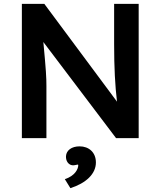

<svg xmlns="http://www.w3.org/2000/svg" viewBox="-20 -720 838 1001"><path d="M94 0H222V-271C222 -316 220 -353 206 -501L585 0H703V-700H575V-490C575 -367 580 -273 590 -190L211 -700H94ZM318 214 347 261C428 235 480 187 480 127C480 74 443 43 395 43C353 43 326 64 324 94C323 120 336 135 350 140C370 147 388 132 388 141C388 161 371 197 318 214Z"/></svg>

Font: Easer Grotesk Medium
Style: Regular
Weight: 500
Designer: Boardeaser, Bonnie Shaver-Troup, Thomas Jockin
Foundry: Lexend
Version: Version 1.001;Glyphs 3.1.2 (3151)